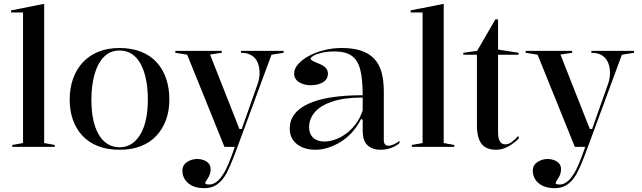

<svg xmlns="http://www.w3.org/2000/svg" viewBox="-20 -765 3344 1000"><path d="M210 -20 265 -10V0H44V-10L100 -20V-700H38V-711L210 -745Z M603 -515Q665 -515 713.5 -496Q762 -477 795 -441.5Q828 -406 845 -356.5Q862 -307 862 -246Q862 -189 845 -141.5Q828 -94 795 -58.5Q762 -23 714 -4Q666 15 603 15Q539 15 490.5 -4Q442 -23 409 -58.5Q376 -94 359.5 -141.5Q343 -189 343 -246Q343 -307 361 -356.5Q379 -406 412.5 -441.5Q446 -477 494 -496Q542 -515 603 -515ZM603 -502Q554 -502 521.5 -469Q489 -436 472.5 -378Q456 -320 456 -246Q456 -193 464.5 -148Q473 -103 491.5 -69Q510 -35 538 -16.5Q566 2 603 2Q639 2 666.5 -16.5Q694 -35 713 -68.5Q732 -102 741 -147.5Q750 -193 750 -246Q750 -302 741 -348.5Q732 -395 714 -429.5Q696 -464 668 -483Q640 -502 603 -502Z M1044 215Q1007 215 982 203Q957 191 943.5 170.5Q930 150 930 124Q930 108 936.5 97Q943 86 954.5 78.5Q966 71 979.5 67Q993 63 1008 63Q1025 63 1041 69Q1057 75 1067 86.5Q1077 98 1077 116Q1077 130 1073 142Q1069 154 1062 164Q1056 174 1052.5 179.5Q1049 185 1049 189Q1049 196 1071 196Q1089 196 1108 182Q1127 168 1143 141Q1156 122 1171.5 84.5Q1187 47 1203 0H1149L955 -480L893 -490V-500H1135V-490L1074 -481L1227 -93H1239L1323 -331Q1327 -343 1329.5 -357.5Q1332 -372 1332 -387Q1332 -405 1327.5 -423Q1323 -441 1312.5 -456Q1302 -471 1283 -480.5Q1264 -490 1235 -490V-500H1457V-490L1394 -480L1217 0Q1196 58 1179 97Q1162 136 1151 152Q1133 181 1107 198Q1081 215 1044 215Z M1760 -515Q1818 -515 1859.5 -501.5Q1901 -488 1928 -460Q1955 -432 1967 -389.5Q1979 -347 1979 -289V-35Q1979 -20 1985.5 -13Q1992 -6 2003 -6Q2015 -6 2030.5 -13Q2046 -20 2061 -31V-20Q2049 -9 2032.5 -1Q2016 7 1998 11Q1980 15 1963 15Q1919 15 1894 -8.5Q1869 -32 1869 -85Q1869 -105 1869 -114.5Q1869 -124 1869 -129Q1869 -134 1869 -140L1861 -146Q1842 -108 1815.5 -78Q1789 -48 1756.5 -27.5Q1724 -7 1690 4Q1656 15 1622 15Q1585 15 1555 2.5Q1525 -10 1507 -34.5Q1489 -59 1489 -95Q1489 -180 1586 -224.5Q1683 -269 1869 -269Q1869 -354 1856 -403.5Q1843 -453 1811 -475Q1779 -497 1723 -497Q1686 -497 1657.5 -490.5Q1629 -484 1613.5 -475Q1598 -466 1598 -459Q1598 -454 1607.5 -448.5Q1617 -443 1642 -433Q1688 -415 1688 -382Q1688 -352 1662 -336.5Q1636 -321 1599 -321Q1563 -321 1537.5 -337Q1512 -353 1512 -383Q1512 -407 1532.5 -430.5Q1553 -454 1587.5 -473Q1622 -492 1666.5 -503.5Q1711 -515 1760 -515ZM1869 -257Q1774 -257 1712 -236.5Q1650 -216 1620 -181Q1590 -146 1590 -103Q1590 -77 1600.5 -60.5Q1611 -44 1629 -36Q1647 -28 1670 -28Q1695 -28 1723.5 -37.5Q1752 -47 1780 -67Q1808 -87 1831.5 -117.5Q1855 -148 1869 -190Z M2291 -20 2346 -10V0H2125V-10L2181 -20V-700H2119V-711L2291 -745Z M2564 15Q2511 15 2487.5 -16.5Q2464 -48 2464 -113V-480H2393V-490L2465 -500L2560 -664H2574V-507L2681 -490V-480H2574V-78Q2574 -43 2584 -28Q2594 -13 2611 -13Q2629 -13 2645.5 -25.5Q2662 -38 2679 -57L2683 -45Q2673 -34 2659.5 -23.5Q2646 -13 2630.5 -4Q2615 5 2598.5 10Q2582 15 2564 15Z M2869 215Q2832 215 2807 203Q2782 191 2768.5 170.5Q2755 150 2755 124Q2755 108 2761.5 97Q2768 86 2779.5 78.5Q2791 71 2804.5 67Q2818 63 2833 63Q2850 63 2866 69Q2882 75 2892 86.5Q2902 98 2902 116Q2902 130 2898 142Q2894 154 2887 164Q2881 174 2877.5 179.5Q2874 185 2874 189Q2874 196 2896 196Q2914 196 2933 182Q2952 168 2968 141Q2981 122 2996.5 84.5Q3012 47 3028 0H2974L2780 -480L2718 -490V-500H2960V-490L2899 -481L3052 -93H3064L3148 -331Q3152 -343 3154.5 -357.5Q3157 -372 3157 -387Q3157 -405 3152.5 -423Q3148 -441 3137.5 -456Q3127 -471 3108 -480.5Q3089 -490 3060 -490V-500H3282V-490L3219 -480L3042 0Q3021 58 3004 97Q2987 136 2976 152Q2958 181 2932 198Q2906 215 2869 215Z"/></svg>

Font: Kalnia
Style: Regular
Weight: 400
Designer: Frida Medrano
Foundry: Frida Medrano
Version: Version 1.105